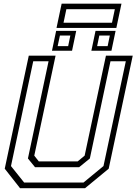

<svg xmlns="http://www.w3.org/2000/svg" viewBox="-20 -994 721 1014"><path d="M86 0 5 -103 132 -700H273.5L161 -172L185 -141.5H390L427 -172L539.5 -700H681L554 -103L429 0ZM107.5 -30H421L526.5 -117L644.5 -670.5H563.5L454.5 -157L398 -111H165L127.5 -157L236.5 -670.5H155.5L38 -117ZM462.5 -726 484.5 -831H590.5L568.5 -726ZM254.5 -726 276.5 -831H382.5L360.5 -726ZM284.5 -750.5H340L351.5 -806.5H296.5ZM493 -750.5H548.5L560 -806.5H504.5ZM278.5 -846.5 305.5 -974.5H621.5L594.5 -846.5ZM315.5 -874H571.5L586.5 -945.5H330.5Z"/></svg>

Font: Tourney Thin Light
Style: Italic
Weight: 300
Italic angle: -12°
Version: Version 1.015